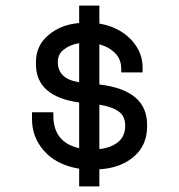

<svg xmlns="http://www.w3.org/2000/svg" viewBox="-20 -692 636 684"><path d="M262 -164V-327Q108 -348 108 -464V-470Q108 -531 154 -568Q196 -604 262 -610V-672H334V-608Q403 -596 446 -552Q488 -508 488 -452V-434H412V-446Q412 -480 391 -502Q368 -525 334 -534V-391Q504 -371 504 -248V-242Q504 -175 458 -135Q410 -93 334 -89V-28H262V-91Q178 -105 134 -158Q94 -205 94 -268V-292H170V-280Q170 -185 262 -164ZM334 -161Q376 -165 402 -187Q426 -208 426 -243Q426 -278 404 -294Q380 -312 334 -319ZM262 -538Q232 -534 208 -516Q186 -500 186 -471Q186 -442 203 -425Q220 -406 262 -399Z"/></svg>

Font: Rilu
Style: Regular
Weight: 500
Designer: Alí Sinisterra
Foundry: Alí Sinisterra
Version: 0.1